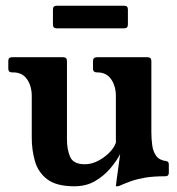

<svg xmlns="http://www.w3.org/2000/svg" viewBox="-20 -640 620 671"><path d="M509 -178Q509 -155 512 -132.5Q515 -110 526 -95Q537 -80 561 -77Q570 -76 570 -65V-36Q570 -24 558 -24Q515 -24 486.5 -19Q458 -14 437 -6.5Q416 1 396 10Q394 11 389 11H387Q385 11 385 9Q385 6 388.5 -18Q392 -42 400 -102Q388 -78 365.5 -51.5Q343 -25 312 -7Q281 11 240 11Q177 11 145 -13.5Q113 -38 102 -77Q91 -116 91 -158V-304Q91 -339 74.5 -363Q58 -387 26 -387H22Q9 -387 9 -400V-427Q9 -440 22 -440H201Q214 -440 214 -427V-153Q214 -118 225 -92Q236 -66 277 -66Q299 -66 321 -77Q343 -88 360.5 -105Q378 -122 385 -141V-304Q385 -339 368.5 -363Q352 -387 320 -387H319Q305 -387 305 -400V-427Q305 -440 319 -440H495Q509 -440 509 -427ZM427 -554Q427 -541 414 -541H178Q165 -541 165 -554V-607Q165 -620 178 -620H414Q427 -620 427 -607Z"/></svg>

Font: Young Serif
Style: Regular
Weight: 400
Designer: Bastien Sozeau
Foundry: NBR — Bastien Sozeau
Version: Version 3.004; ttfautohint (v1.8.4.7-5d5b);gftools[0.9.33]